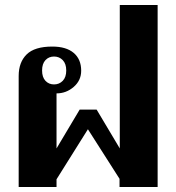

<svg xmlns="http://www.w3.org/2000/svg" viewBox="-20 -751 708 771"><path d="M55 -446Q55 -501 87 -532.5Q119 -564 190 -564Q246 -564 276 -538.5Q306 -513 306 -467Q306 -428 276 -402Q246 -376 207 -376V-155L300 -311H368L461 -155V-731H613V0H460V-33L333 -232L207 -31V0H55ZM246 -468Q246 -495 232 -509.5Q218 -524 197 -524Q176 -524 162.5 -509.5Q149 -495 149 -468Q149 -441 162.5 -426.5Q176 -412 197 -412Q218 -412 232 -426.5Q246 -441 246 -468Z"/></svg>

Font: Trirong Bold
Style: Regular
Weight: 700
Designer: Katatrad Team
Foundry: CadsonDemak
Version: Version 1.000